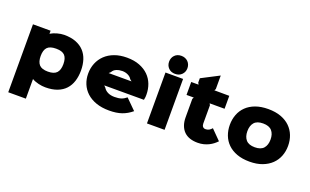

<svg xmlns="http://www.w3.org/2000/svg" viewBox="-109 -1449 3610 2233"><g transform="rotate(20 1696.0 -332.5)"><path d="M784 -315Q784 -243 765 -183Q746 -123 706.5 -80Q667 -37 605.5 -13.5Q544 10 460 10Q441 10 418.5 7.5Q396 5 374 -0.5Q352 -6 331.5 -13.5Q311 -21 295 -31H293V211H75V-630H293V-593H295Q311 -603 331.5 -611.5Q352 -620 374 -626Q396 -632 418 -635.5Q440 -639 460 -639Q544 -639 605 -615.5Q666 -592 706 -549Q746 -506 765 -446.5Q784 -387 784 -315ZM566 -315Q566 -387 534.5 -421.5Q503 -456 426 -456Q349 -456 317 -421.5Q285 -387 285 -315Q285 -243 317 -207.5Q349 -172 425 -172Q501 -172 533.5 -207.5Q566 -243 566 -315Z M1595 -311Q1595 -297 1594 -283Q1593 -269 1588 -246H1097L1117 -226Q1135 -195 1170 -177.5Q1205 -160 1254 -160Q1304 -160 1336.5 -171Q1369 -182 1400 -208L1526 -83Q1469 -35 1404 -12.5Q1339 10 1249 10Q1156 10 1086 -15Q1016 -40 969 -83.5Q922 -127 898 -185.5Q874 -244 874 -311Q874 -381 898.5 -441Q923 -501 969.5 -545.5Q1016 -590 1083.5 -615Q1151 -640 1237 -640Q1326 -640 1393 -614Q1460 -588 1505 -543.5Q1550 -499 1572.5 -439Q1595 -379 1595 -311ZM1379 -398 1356 -417Q1342 -443 1309.5 -459Q1277 -475 1239 -475Q1201 -475 1167 -461.5Q1133 -448 1117 -417L1096 -398Z M1938 -764Q1938 -717 1906.5 -685Q1875 -653 1824 -653Q1773 -653 1742 -685Q1711 -717 1711 -764Q1711 -812 1742 -844Q1773 -876 1824 -876Q1849 -876 1870 -867.5Q1891 -859 1906 -844Q1921 -829 1929.5 -808.5Q1938 -788 1938 -764ZM1933 0H1715V-630H1933Z M2573 -91Q2554 -71 2531 -53Q2508 -35 2479.5 -21Q2451 -7 2417.5 1.5Q2384 10 2344 10Q2291 10 2248.5 -4Q2206 -18 2176 -47Q2146 -76 2129.5 -120Q2113 -164 2113 -223V-449L2124 -469H2034V-629H2125L2113 -650V-704L2331 -817V-649L2320 -630L2505 -629V-469H2320L2331 -449V-223Q2331 -199 2343 -184.5Q2355 -170 2377 -170Q2402 -170 2419.5 -180Q2437 -190 2455 -210Z M3347 -315Q3347 -247 3324 -188Q3301 -129 3255.5 -85Q3210 -41 3142.5 -15.5Q3075 10 2986 10Q2896 10 2828.5 -15Q2761 -40 2716 -84Q2671 -128 2648.5 -187.5Q2626 -247 2626 -315Q2626 -383 2648.5 -442.5Q2671 -502 2716 -546Q2761 -590 2828.5 -615Q2896 -640 2986 -640Q3076 -640 3143.5 -615Q3211 -590 3256 -546Q3301 -502 3324 -443Q3347 -384 3347 -315ZM3130 -315Q3130 -383 3095.5 -422.5Q3061 -462 2986 -462Q2911 -462 2877 -423Q2843 -384 2843 -315Q2843 -247 2877.5 -207.5Q2912 -168 2987 -168Q3062 -168 3096 -207.5Q3130 -247 3130 -315Z"/></g></svg>

Font: TypoPRO Sinkin Sans
Style: 900 X Black
Weight: 950
Designer: Keith Bates
Foundry: K-Type
Version: Sinkin Sans (version 1.0)  by Keith Bates   •   © 2014   www